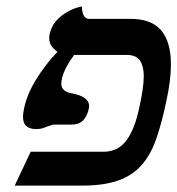

<svg xmlns="http://www.w3.org/2000/svg" viewBox="-20 -581 555 601"><path d="M212 -409Q198 -390 188.5 -372.5Q179 -355 174 -336Q173 -331 172.5 -326.5Q172 -322 172 -318Q172 -295 204 -289Q259 -279 259 -249Q259 -247 258.5 -245Q258 -243 258 -241Q254 -220 241.5 -205.5Q229 -191 203 -191H148Q146 -191 140.5 -189Q135 -187 128 -185Q121 -182 113.5 -179.5Q106 -177 92 -177Q75 -177 63.5 -185.5Q52 -194 52 -216Q52 -225 55 -240Q64 -285 92.5 -331.5Q121 -378 160 -419Q134 -436 134 -462Q134 -464 134.5 -467Q135 -470 135 -473Q141 -500 157 -517Q173 -534 191 -544Q209 -554 222.5 -557.5Q236 -561 236 -561Q238 -522 258 -522H388Q454 -522 484.5 -486Q515 -450 515 -379Q515 -355 511.5 -326.5Q508 -298 501 -266Q487 -198 469.5 -147.5Q452 -97 423.5 -64.5Q395 -32 350 -16Q305 0 236 0H26L76 -106H304Q350 -106 376.5 -142.5Q403 -179 417 -249Q423 -276 426.5 -300Q430 -324 430 -343Q430 -373 418.5 -391Q407 -409 376 -409Z"/></svg>

Font: Libertinus Serif Semibold Italic
Style: Regular
Weight: 600
Italic angle: -11.5°
Designer: Philipp H. Poll, Khaled Hosny
Foundry: Caleb Maclennan
Version: Version 7.051;RELEASE